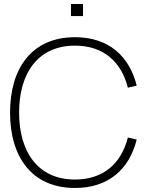

<svg xmlns="http://www.w3.org/2000/svg" viewBox="-20 -920 740 955"><path d="M333 -840H393V-900H333ZM353 15C521 15 624 -80 660 -226L616 -236C584 -109 496 -27 353 -27C168 -27 75 -165 75 -360C75 -555 168 -693 353 -693C496 -693 584 -611 616 -484L660 -494C624 -640 521 -735 353 -735C138 -735 30 -580 30 -360C30 -140 138 15 353 15Z"/></svg>

Font: Vela Sans ExtLt
Style: Regular
Weight: 200
Designer: Principal design: Mikhail Sharanda - project Manrope.
Design modification: Ravid Balaliev
Foundry: Mikhail Sharanda
Version: Version 1.001